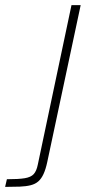

<svg xmlns="http://www.w3.org/2000/svg" viewBox="-119 -530 390 752"><path d="M-99 202 -92 172Q-46 172 -22 168Q2 164 13 152Q24 140 29 115L161 -510H197L66 105Q60 133 51.5 151.5Q43 170 31 180.5Q19 191 1 195.5Q-17 200 -41.5 201Q-66 202 -99 202Z"/></svg>

Font: Saira SemiExpanded Thin
Style: Italic
Weight: 250
Width: 6
Italic angle: -12°
Designer: Hector Gatti with collaboration of the Omnibus-Type team
Foundry: Omnibus-Type
Version: Version 1.101